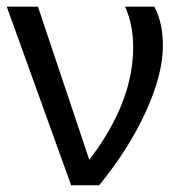

<svg xmlns="http://www.w3.org/2000/svg" viewBox="-20 -548 540 568"><path d="M461.9 -413.1Q461.9 -328.1 411.4 -217.5Q360.8 -106.9 273.4 0H190.4L0 -528.3H92.3L244.1 -75.2Q374 -244.6 374 -408.7Q374 -474.6 350.1 -528.3H436.5Q461.9 -481 461.9 -413.1Z"/></svg>

Font: Arial
Style: Regular
Weight: 400
Designer: Steve Matteson
Foundry: Ascender Corporation
Version: Version 2.00.3